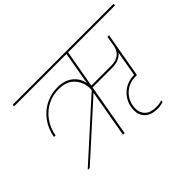

<svg xmlns="http://www.w3.org/2000/svg" viewBox="-136 -1063 1432 1432"><g transform="rotate(-45 579.5 -347.0)"><path d="M663 -724 610 -426H819Q922 -426 939 -520L952 -598H969L906 -241H894Q826 -241 780.5 -202Q735 -163 724 -104Q721 -86 721 -71Q721 -27 750.5 1.5Q780 30 842 30Q874 30 901 20L899 36Q888 40 871 43Q854 46 839 46Q771 46 737.5 13Q704 -20 704 -69Q704 -85 707 -104Q719 -169 768.5 -212.5Q818 -256 892 -257L927 -456Q889 -410 815 -410H607L535 0H518L584 -377L167 0H149L150 -4L588 -400Q589 -408 589 -415Q589 -483 546 -531.5Q503 -580 419 -580Q356 -580 301.5 -552.5Q247 -525 209 -473Q171 -421 159 -352H142Q155 -426 195.5 -481Q236 -536 294.5 -566Q353 -596 420 -596Q495 -596 541.5 -560Q588 -524 600 -463L646 -724H93L95 -740H1159L1157 -724Z"/></g></svg>

Font: Fz Poppins Thin
Style: Italic
Weight: 100
Italic angle: -10°
Designer: Ninad Kale (Devanagari), Jonny Pinhorn (Latin)
Foundry: Indian Type Foundry
Version: Vit hóa bi Vntype.Com & FontZin.Com